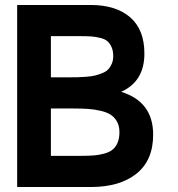

<svg xmlns="http://www.w3.org/2000/svg" viewBox="-20 -750 713 770"><path d="M184.1 -605V-439.9H253.9Q277.3 -439.9 290.8 -440.2Q304.2 -440.4 325.9 -442.1Q347.7 -443.8 360.6 -447Q373.5 -450.2 389.2 -456.3Q404.8 -462.4 413.3 -471.2Q421.9 -480 428 -493.7Q434.1 -507.3 434.1 -524.9Q434.1 -546.4 427.2 -561.5Q420.4 -576.7 410.2 -585.2Q399.9 -593.8 381.6 -598.1Q363.3 -602.5 346.7 -603.8Q330.1 -605 304.2 -605ZM184.1 -125H304.2Q335.4 -125 356.9 -126.7Q378.4 -128.4 399.2 -134.3Q419.9 -140.1 432.1 -150.4Q444.3 -160.6 451.7 -178Q459 -195.3 459 -220.2Q459 -244.6 449.2 -262.2Q439.5 -279.8 424.1 -289.8Q408.7 -299.8 383.5 -305.7Q358.4 -311.5 333.5 -313.2Q308.6 -314.9 273.9 -314.9H184.1ZM48.8 0V-730H344.2Q444.8 -730 502 -680.7Q559.1 -631.3 559.1 -535.2Q559.1 -423.3 465.8 -381.8Q594.2 -342.3 594.2 -210Q594.2 -106.9 527.3 -53.5Q460.4 0 344.2 0Z"/></svg>

Font: Miedinger*
Style: Bold
Weight: 700
Version: Version 001.000